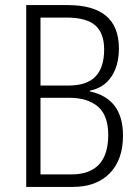

<svg xmlns="http://www.w3.org/2000/svg" viewBox="-20 -734 547 754"><path d="M246 -714Q447 -714 447 -544Q447 -477 417.5 -433Q388 -389 333 -378V-375Q463 -347 463 -202Q463 -106 410.5 -53Q358 0 266 0H83V-714ZM248 -398Q321 -398 355 -433.5Q389 -469 389 -540Q389 -603 354.5 -634Q320 -665 241 -665H139V-398ZM139 -350V-49H259Q405 -49 405 -204Q405 -281 364.5 -315.5Q324 -350 251 -350Z"/></svg>

Font: Noto Sans Devanagari UI Condensed Light
Style: Regular
Weight: 300
Width: 3
Designer: Jelle Bosma - Monotype Design Team
Foundry: Monotype Imaging Inc.
Version: Version 2.004; ttfautohint (v1.8.4.7-5d5b)